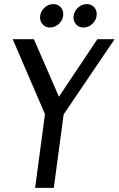

<svg xmlns="http://www.w3.org/2000/svg" viewBox="-20 -915 578 935"><path d="M145 -724 267 -444 454 -724H538L290 -358L242 0H151L199 -359L42 -724ZM288 -846Q288 -820 268.5 -800.5Q249 -781 223 -781Q202 -781 188.5 -795.5Q175 -810 175 -830Q175 -856 194.5 -875.5Q214 -895 239 -895Q261 -895 274.5 -881Q288 -867 288 -846ZM451 -846Q451 -820 431.5 -800.5Q412 -781 386 -781Q365 -781 351.5 -795.5Q338 -810 338 -830Q338 -856 357.5 -875.5Q377 -895 402 -895Q424 -895 437.5 -881Q451 -867 451 -846Z"/></svg>

Font: Rosario Light
Style: Italic
Weight: 300
Italic angle: -8.05°
Designer: Hector Gatti
Foundry: Omnibus Type
Version: Version 1.101; ttfautohint (v1.8.1.43-b0c9)